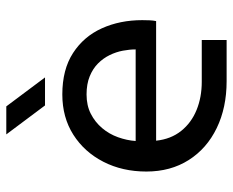

<svg xmlns="http://www.w3.org/2000/svg" viewBox="-85 -655 740 610"><g transform="rotate(-90 285.0 -350.0)"><path d="M332 0Q248 0 183 -31.5Q118 -63 81.5 -120.5Q45 -178 45 -255Q45 -331 76 -391.5Q107 -452 162 -487Q217 -522 290 -522Q369 -522 421.5 -488Q474 -454 500 -396.5Q526 -339 526 -268Q526 -257 525.5 -245Q525 -233 523 -224H143Q148 -177 174 -144.5Q200 -112 240.5 -95.5Q281 -79 330 -79H463V0ZM142 -289H433Q433 -308 429 -329.5Q425 -351 415 -371.5Q405 -392 388.5 -408.5Q372 -425 347.5 -435Q323 -445 290 -445Q255 -445 228.5 -431.5Q202 -418 183 -395.5Q164 -373 154 -345Q144 -317 142 -289ZM255 -577 163 -700H252L344 -577Z"/></g></svg>

Font: MuseoModerno SemiBold
Style: Regular
Weight: 400
Version: Version 1.001